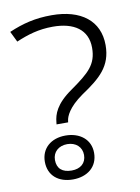

<svg xmlns="http://www.w3.org/2000/svg" viewBox="-77 -854 559 767"><g transform="rotate(-10 202.0 -470.5)"><path d="M130 -368H177L178 -375C180 -391 193 -426 253 -468C329 -519 378 -560 378 -646C378 -745 305 -801 186 -801C119 -801 68 -788 12 -764L33 -721C80 -741 125 -755 183 -755C268 -755 323 -719 323 -645C323 -577 289 -548 214 -495C146 -448 134 -408 131 -377ZM157 -140C215 -140 258 -173 258 -230C258 -285 215 -318 157 -318C98 -318 58 -283 58 -229C58 -173 98 -140 157 -140ZM158 -176C120 -176 99 -194 99 -229C99 -261 123 -283 158 -283C193 -283 217 -261 217 -229C217 -195 193 -176 158 -176Z"/></g></svg>

Font: Noto Sans Myanmar UI Light
Style: Regular
Weight: 300
Designer: Monotype Design Team
Foundry: Monotype Imaging Inc.
Version: Version 2.103